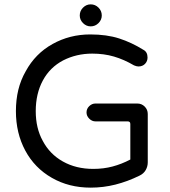

<svg xmlns="http://www.w3.org/2000/svg" viewBox="-20 -879 779 881"><path d="M396 -758Q376 -758 361 -773Q346 -788 346 -808Q346 -829 361 -844Q376 -859 396 -859Q417 -859 432 -844Q447 -829 447 -808Q447 -788 432 -773Q417 -758 396 -758ZM396 -18Q296 -18 218 -63Q139 -108 96 -188Q53 -268 53 -369Q53 -421 64 -466.5Q75 -512 98 -552Q142 -633 221 -677Q300 -721 394 -721Q470 -721 527 -702.5Q584 -684 637 -651Q657 -641 657 -615Q657 -598 645.5 -586Q634 -574 615 -574Q607 -574 595 -579Q549 -606 503 -619.5Q457 -633 403 -633Q331 -633 270 -602Q209 -570 176.5 -509.5Q144 -449 144 -369Q144 -291 176 -233Q208 -172 268.5 -138Q329 -104 408 -104Q455 -104 496.5 -115Q538 -126 578 -147V-310Q578 -322 566 -322H418Q402 -322 389.5 -334.5Q377 -347 377 -363Q377 -380 389.5 -392Q402 -404 418 -404H610Q630 -404 644 -390Q658 -376 658 -356V-134Q658 -115 648.5 -98.5Q639 -82 620 -73Q565 -46 509.5 -32Q454 -18 396 -18Z"/></svg>

Font: Huninn
Style: Regular
Weight: 400
Designer: justfont
Foundry: justfont
Version: Version 1.003